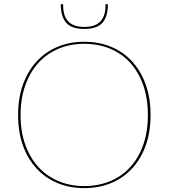

<svg xmlns="http://www.w3.org/2000/svg" viewBox="-20 -912 824 938"><path d="M68.5 0ZM715.5 -350Q715.5 -267 691.8 -201Q668 -135 625.2 -88.8Q582.5 -42.5 523 -17.8Q463.5 7 391.5 7Q320 7 260.8 -17.8Q201.5 -42.5 158.8 -88.8Q116 -135 92.2 -201Q68.5 -267 68.5 -350Q68.5 -432.5 92.2 -498.8Q116 -565 158.8 -611.5Q201.5 -658 260.8 -683Q320 -708 391.5 -708Q463.5 -708 523 -683.2Q582.5 -658.5 625.2 -612Q668 -565.5 691.8 -499.2Q715.5 -433 715.5 -350ZM702.5 -350Q702.5 -431.5 679.8 -496Q657 -560.5 616 -605.5Q575 -650.5 517.8 -674.2Q460.5 -698 391.5 -698Q323.5 -698 266.5 -674.2Q209.5 -650.5 168.2 -605.5Q127 -560.5 103.8 -496Q80.5 -431.5 80.5 -350Q80.5 -268.5 103.8 -204.2Q127 -140 168.2 -95.2Q209.5 -50.5 266.5 -26.8Q323.5 -3 391.5 -3Q460.5 -3 517.8 -26.8Q575 -50.5 616 -95.2Q657 -140 679.8 -204.2Q702.5 -268.5 702.5 -350ZM392 -770.5Q330.5 -770.5 303.8 -800.5Q277 -830.5 277 -891.5H288Q288 -865 293.5 -844.5Q299 -824 311.2 -809.8Q323.5 -795.5 343.5 -788Q363.5 -780.5 392 -780.5Q420.5 -780.5 440.5 -788Q460.5 -795.5 472.8 -809.8Q485 -824 490.5 -844.5Q496 -865 496 -891.5H507Q507 -830.5 480.2 -800.5Q453.5 -770.5 392 -770.5Z"/></svg>

Font: Lato Hairline
Style: Regular
Weight: 100
Designer: Lukasz Dziedzic
Foundry: tyPoland Lukasz Dziedzic
Version: Version 2.007; 2014-02-27